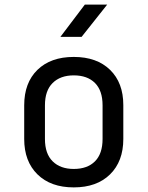

<svg xmlns="http://www.w3.org/2000/svg" viewBox="-20 -805 640 833"><path d="M300 8Q200 8 142.5 -48.5Q85 -105 85 -202V-348Q85 -446 142.5 -502Q200 -558 300 -558Q400 -558 457.5 -502Q515 -446 515 -349V-202Q515 -105 457.5 -48.5Q400 8 300 8ZM300 -72Q359 -72 392 -105Q425 -138 425 -202V-348Q425 -412 392 -445Q359 -478 300 -478Q242 -478 208.5 -445Q175 -412 175 -348V-202Q175 -138 208.5 -105Q242 -72 300 -72ZM242 -645 348 -785H445L334 -645Z"/></svg>

Font: Tiny
Style: Regular
Weight: 400
Designer: Philipp Nurullin, Konstantin Bulenkov
Foundry: JetBrains
Version: Version 2.251; ttfautohint (v1.8.4.7-5d5b)